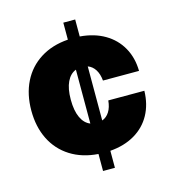

<svg xmlns="http://www.w3.org/2000/svg" viewBox="-106 -795 798 884"><g transform="rotate(-15 293.0 -353.5)"><path d="M276.4 -81.1Q200.2 -86.4 144.3 -121.8Q88.4 -157.2 58.8 -216.8Q29.3 -276.4 29.3 -353.5Q29.3 -430.7 58.8 -490.2Q88.4 -549.8 144.3 -585.2Q200.2 -620.6 276.4 -626V-707H333V-626Q400.4 -620.6 450.2 -591.6Q500 -562.5 527.3 -513.9Q554.7 -465.3 555.7 -402.3H383.8Q380.9 -434.1 367.7 -454.8Q354.5 -475.6 333 -483.4V-225.6Q354.5 -233.4 367.7 -254.4Q380.9 -275.4 383.8 -307.6H555.7Q554.2 -243.2 527.3 -194.1Q500.5 -145 450.7 -115.7Q400.9 -86.4 333 -81.1V0H276.4ZM276.4 -226.1V-482.9Q248.5 -472.2 233.2 -439.9Q217.8 -407.7 217.8 -355.5Q217.8 -302.7 233.2 -269.8Q248.5 -236.8 276.4 -226.1Z"/></g></svg>

Font: Pretendard GOV Black
Style: Regular
Weight: 900
Designer: Base glyphs from Inter by Rasmus Andersson; Hangeul glyphs from Noto Sans CJK(Source Han Sans) by Jang Soo-young and Kan
Foundry: Kil Hyung-jin
Version: Version 1.309